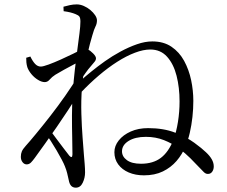

<svg xmlns="http://www.w3.org/2000/svg" viewBox="-20 -808 1040 878"><path d="M348.7 -383.5 352.1 -442.3Q370.2 -458.5 398.2 -481.2Q426.2 -504 460 -528.1Q493.8 -552.1 531.3 -572.3Q568.8 -592.6 606.1 -605.6Q643.3 -618.6 676.5 -618.6Q728.2 -618.6 764.1 -594.3Q800.1 -569.9 822.1 -529.6Q844 -489.3 854.1 -441.3Q864.1 -393.3 864.1 -346.7Q864.1 -309.9 860 -272.9Q855.9 -235.8 848.1 -201.6Q840.4 -167.4 828.2 -138.8Q813.2 -101.9 787.4 -72Q761.6 -42.1 724.7 -24.1Q687.8 -6.2 638.2 -6.2Q599.3 -6.2 568.7 -19.3Q538 -32.5 520.6 -56.3Q503.1 -80.2 503.1 -112.1Q503.1 -140.9 523.2 -166.1Q543.2 -191.2 578 -206.7Q612.8 -222.1 657.5 -222.1Q728.1 -222.1 780.7 -201.5Q833.3 -180.9 868.6 -155.1Q903.9 -129.3 921.8 -111.8Q939.3 -95.6 948.4 -79.5Q957.5 -63.5 957.5 -46.9Q957.5 -32.9 950.4 -22.8Q943.3 -12.7 931.3 -12.7Q921.2 -12 911.9 -21.2Q902.5 -30.5 885.5 -48.3Q872.7 -62.2 850.4 -84.5Q828 -106.9 798 -129.5Q767.9 -152.1 730 -167.1Q692 -182.2 647.2 -182.2Q598 -182.2 567.9 -163.4Q537.9 -144.7 537.9 -115.9Q537.9 -92.1 560.2 -75.7Q582.6 -59.2 624.9 -59.2Q680 -59.2 715.6 -86.1Q751.2 -113.1 773.6 -169.8Q786.4 -204.6 793.8 -250.7Q801.1 -296.7 801.1 -344Q801.1 -407.7 787.4 -461.7Q773.6 -515.8 743.9 -548.7Q714.2 -581.6 667.2 -581.6Q635.7 -581.6 597.2 -567Q558.6 -552.5 516.2 -525.5Q473.8 -498.5 431.3 -462.2Q388.7 -425.9 348.7 -383.5ZM233 -466.2Q217.2 -456 207.3 -444.3Q197.4 -432.5 184.9 -432.5Q170.7 -432.5 153.8 -442.8Q136.8 -453.1 123.5 -469.2Q110.2 -485.4 104.8 -501.1Q101.6 -512.5 100.6 -523Q99.7 -533.5 99.9 -543.9L118.8 -549.5Q129.6 -527.2 140.9 -515.4Q152.3 -503.6 166.5 -503.6Q177 -503.6 202.7 -513Q228.3 -522.4 258.9 -536.2Q289.4 -550 314.8 -562.4Q340.2 -574.8 349.5 -579.9Q359.3 -585.3 365.1 -586.5Q370.8 -587.7 379.4 -583.9Q392.7 -576.9 405.8 -563.7Q418.9 -550.5 418.9 -541.5Q418.9 -532.9 412.2 -525.2Q405.5 -517.5 396.1 -506Q383.4 -491.9 370.7 -473.7Q357.9 -455.4 344.3 -435.9L348.1 -493.9Q352.8 -501.9 358 -513.5Q363.1 -525.1 366.4 -536.8Q344.7 -527.4 320.2 -514.6Q295.7 -501.8 272.9 -489.2Q250.1 -476.6 233 -466.2ZM337.4 -460.8 335.5 -373.2Q316.3 -342.2 291.4 -304.4Q266.5 -266.6 239.7 -227.6Q212.9 -188.6 186.8 -152.2Q160.7 -115.8 138.9 -85.7Q130 -73.4 121.7 -64.9Q113.4 -56.5 102.3 -56.3Q91.2 -56.1 83.3 -66.1Q75.3 -76.1 75.3 -90.9Q75.3 -105 79.9 -115.7Q84.4 -126.3 98.1 -141.5Q114.3 -159.3 144.5 -195.9Q174.7 -232.4 210.3 -278Q245.8 -323.5 279.3 -371.5Q312.8 -419.4 337.4 -460.8ZM186.3 -201.4 201.4 -223Q216.3 -202.6 235.2 -177.2Q254.2 -151.7 271.3 -129.3Q288.4 -106.8 296.9 -96.1Q310.9 -80.6 311.3 -102.6Q311.5 -132.5 310.2 -179.2Q309 -225.8 309.1 -280.6Q309.2 -335.4 313 -387.5Q316.6 -440.2 322.3 -489.4Q328 -538.7 333.7 -581Q339.3 -623.3 343.5 -656.2Q347.7 -689.2 347.7 -709.1Q347.7 -725.9 343 -732.2Q338.3 -738.5 325.1 -743.6Q315.7 -747.6 302.1 -751.1Q288.5 -754.5 271 -756.8L270.2 -777.3Q283.7 -781.2 299.3 -784.5Q314.9 -787.9 331 -787.9Q346.9 -787.9 363.1 -780.8Q379.3 -773.8 393.1 -762.3Q406.8 -750.8 415.1 -738.3Q423.4 -725.7 423.4 -715.2Q423.4 -699.6 416.8 -687.2Q410.3 -674.9 401.9 -645.2Q397.4 -631.1 390.9 -606Q384.3 -580.8 376.9 -548.4Q369.5 -516 363.5 -479.1Q357.5 -442.2 354.7 -405.4Q350.3 -346.7 352.1 -287.1Q353.9 -227.5 357.7 -178.7Q361.5 -129.8 363.7 -100.2Q365.3 -80.8 367.2 -58.5Q369 -36.3 369 -19.6Q369 5.2 358.3 27.7Q347.6 50.2 326.7 50.2Q313.5 50.2 305.6 41.9Q297.7 33.6 294.5 16.2Q290.5 -1.9 287.1 -16.1Q283.7 -30.3 276.8 -47.4Q272.6 -58.6 262.4 -78Q252.1 -97.4 238.9 -120.1Q225.7 -142.7 211.8 -164.1Q197.9 -185.5 186.3 -201.4Z"/></svg>

Font: Noto Serif KR
Style: Regular
Weight: 200
Designer: Ryoko NISHIZUKA 西塚涼子 (kana & ideographs); Frank Grießhammer (Latin, Greek & Cyrillic); Wenlong ZHANG 张文龙 (bopomofo); San
Foundry: Adobe
Version: Version 2.001;hotconv 1.1.0;makeotfexe 2.6.0